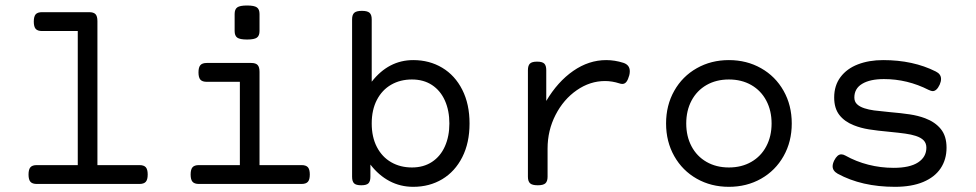

<svg xmlns="http://www.w3.org/2000/svg" viewBox="-20 -686 3638 716"><path d="M530.8 -35.2Q530.8 -16.1 523.7 -8.1Q516.6 0 500 0H117.2Q100.6 0 93.5 -8.1Q86.4 -16.1 86.4 -35.2Q86.4 -54.2 93.5 -62.3Q100.6 -70.3 117.2 -70.3H270V-570.3H136.7Q120.1 -570.3 113 -578.4Q106 -586.4 106 -605.5Q106 -624.5 113 -632.6Q120.1 -640.6 136.7 -640.6H299.8H312.5Q329.1 -640.6 336.2 -633.1Q343.3 -625.5 343.3 -607.4V-70.3H500Q516.6 -70.3 523.7 -62.3Q530.8 -54.2 530.8 -35.2Z M947.8 -418V-70.3H1104.5Q1121.1 -70.3 1128.2 -62.3Q1135.3 -54.2 1135.3 -35.2Q1135.3 -16.1 1128.2 -8.1Q1121.1 0 1104.5 0H721.7Q705.1 0 698 -8.1Q690.9 -16.1 690.9 -35.2Q690.9 -54.2 698 -62.3Q705.1 -70.3 721.7 -70.3H874.5V-380.9H751Q734.4 -380.9 727.3 -388.9Q720.2 -397 720.2 -416Q720.2 -435.1 727.3 -443.1Q734.4 -451.2 751 -451.2H917Q933.6 -451.2 940.7 -443.6Q947.8 -436 947.8 -418ZM901.4 -538.6Q874.5 -538.6 864.7 -545.7Q855 -552.7 855 -570.3V-633.8Q855 -651.4 864.7 -658.4Q874.5 -665.5 901.4 -665.5Q928.2 -665.5 938 -658.4Q947.8 -651.4 947.8 -633.8V-570.3Q947.8 -552.7 938 -545.7Q928.2 -538.6 901.4 -538.6Z M1366.2 -613.8V-381.3Q1429.2 -461.9 1521 -461.9Q1581.5 -461.9 1629.2 -433.3Q1676.8 -404.8 1703.9 -351.3Q1731 -297.9 1731 -225.6Q1731 -153.3 1703.9 -99.9Q1676.8 -46.4 1629.2 -17.8Q1581.5 10.7 1521 10.7Q1473.1 10.7 1432.6 -10.7Q1392.1 -32.2 1361.3 -72.3V-26.9Q1361.3 -9.8 1354 -2.4Q1346.7 4.9 1327.6 4.9H1326.7Q1307.6 4.9 1300.3 -2.4Q1293 -9.8 1293 -26.9V-613.8Q1293 -630.9 1301 -638.2Q1309.1 -645.5 1329.1 -645.5H1330.1Q1350.1 -645.5 1358.2 -638.2Q1366.2 -630.9 1366.2 -613.8ZM1366.2 -225.6Q1366.2 -174.8 1385.5 -137.7Q1404.8 -100.6 1438.7 -81.1Q1472.7 -61.5 1516.1 -61.5Q1559.6 -61.5 1591.1 -82.3Q1622.6 -103 1639.2 -140.4Q1655.8 -177.7 1655.8 -225.6Q1655.8 -273.4 1639.2 -310.8Q1622.6 -348.1 1591.1 -368.9Q1559.6 -389.6 1516.1 -389.6Q1472.7 -389.6 1438.7 -370.1Q1404.8 -350.6 1385.5 -313.5Q1366.2 -276.4 1366.2 -225.6Z M2304.7 -451.7Q2328.6 -443.8 2328.6 -420.4Q2328.6 -412.6 2326.7 -405.3Q2322.3 -389.2 2316.2 -381.1Q2310.1 -373 2300.8 -373Q2295.4 -373 2290 -375Q2262.7 -383.8 2236.3 -383.8Q2180.2 -383.8 2130.9 -349.6Q2081.5 -315.4 2051.8 -257.6Q2022 -199.7 2022 -131.8V-26.9Q2022 -9.8 2013.9 -2.4Q2005.9 4.9 1985.8 4.9H1984.9Q1964.8 4.9 1956.8 -2.4Q1948.7 -9.8 1948.7 -26.9V-424.3Q1948.7 -441.4 1956.1 -448.7Q1963.4 -456.1 1982.4 -456.1H1983.4Q2002.4 -456.1 2009.8 -448.7Q2017.1 -441.4 2017.1 -424.3V-309.6Q2059.6 -381.3 2117.7 -421.6Q2175.8 -461.9 2240.7 -461.9Q2272.5 -461.9 2304.7 -451.7Z M2932.6 -225.6Q2932.6 -157.7 2902.1 -103.8Q2871.6 -49.8 2818.1 -19.5Q2764.6 10.7 2698.2 10.7Q2631.8 10.7 2578.4 -19.5Q2524.9 -49.8 2494.4 -103.8Q2463.9 -157.7 2463.9 -225.6Q2463.9 -293.5 2494.4 -347.4Q2524.9 -401.4 2578.4 -431.6Q2631.8 -461.9 2698.2 -461.9Q2764.6 -461.9 2818.1 -431.6Q2871.6 -401.4 2902.1 -347.4Q2932.6 -293.5 2932.6 -225.6ZM2539.1 -225.6Q2539.1 -177.7 2558.8 -140.4Q2578.6 -103 2614.7 -82.3Q2650.9 -61.5 2698.2 -61.5Q2745.6 -61.5 2781.7 -82.3Q2817.9 -103 2837.6 -140.4Q2857.4 -177.7 2857.4 -225.6Q2857.4 -273.4 2837.6 -310.8Q2817.9 -348.1 2781.7 -368.9Q2745.6 -389.6 2698.2 -389.6Q2650.9 -389.6 2614.7 -368.9Q2578.6 -348.1 2558.8 -310.8Q2539.1 -273.4 2539.1 -225.6Z M3104 -38.1Q3085 -48.8 3085 -65.9Q3085 -75.2 3090.8 -87.4Q3102.5 -110.4 3117.2 -110.4Q3124.5 -110.4 3132.3 -106Q3172.4 -83.5 3218.3 -71.8Q3264.2 -60.1 3312.5 -60.1Q3372.6 -60.1 3403.6 -80.3Q3434.6 -100.6 3434.6 -135.3Q3434.6 -151.9 3424.6 -162.4Q3414.6 -172.9 3395 -179.2Q3378.4 -184.6 3356 -187.7Q3333.5 -190.9 3298.3 -194.3Q3250.5 -198.7 3220.2 -203.6Q3189.9 -208.5 3164.1 -218.8Q3129.4 -232.4 3110.1 -257.3Q3090.8 -282.2 3090.8 -322.3Q3090.8 -367.2 3114.5 -398.7Q3138.2 -430.2 3179.4 -446Q3220.7 -461.9 3273.4 -461.9Q3385.3 -461.9 3469.7 -419.4Q3489.3 -409.7 3489.3 -391.6Q3489.3 -381.8 3484.4 -370.6Q3473.1 -346.2 3458 -346.2Q3453.1 -346.2 3443.4 -350.6Q3363.8 -391.1 3276.4 -391.1Q3224.6 -391.1 3195.3 -373.5Q3166 -356 3166 -322.3Q3166 -307.1 3175.8 -297.6Q3185.5 -288.1 3203.6 -282.2Q3219.7 -276.9 3239.7 -274.2Q3259.8 -271.5 3296.4 -268.1Q3341.8 -264.2 3372.6 -259.5Q3403.3 -254.9 3429.7 -245.1Q3467.3 -231 3488.5 -204.8Q3509.8 -178.7 3509.8 -135.3Q3509.8 -91.3 3487.8 -58.3Q3465.8 -25.4 3422.6 -7.3Q3379.4 10.7 3317.4 10.7Q3193.4 10.7 3104 -38.1Z"/></svg>

Font: Courier Prime Code
Style: Regular
Weight: 400
Designer: Alan Dague-Greene
Foundry: Quote-Unquote Apps
Version: Version 3.0318